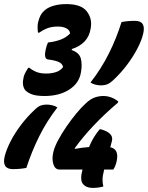

<svg xmlns="http://www.w3.org/2000/svg" viewBox="-42 -815 724 940"><path d="M401 -411Q454 -479 491 -553Q528 -627 553 -707Q583 -713 619 -713Q674 -713 659 -650Q651 -616 630 -576Q609 -536 579.5 -497Q550 -458 516 -426Q496 -407 482.5 -402Q469 -397 454 -397Q440 -397 425.5 -400.5Q411 -404 401 -411ZM464 98Q454 101 440.5 103Q427 105 411 105Q380 105 364 85.5Q348 66 362 15H249Q228 15 219.5 -10.5Q211 -36 219 -70L220 -74Q226 -98 243.5 -130.5Q261 -163 284.5 -197Q308 -231 332.5 -260.5Q357 -290 377 -308Q400 -330 421 -337.5Q442 -345 464 -345Q485 -345 504 -337.5Q523 -330 537 -318L535 -312Q471 -258 417.5 -201.5Q364 -145 325 -91L324 -86Q362 -93 394 -95Q403 -118 416 -140Q429 -162 446 -182H452Q516 -164 506 -125L498 -94Q542 -85 529 -25Q526 -12 522 -2.5Q518 7 513 15H468Q460 47 460 64Q460 81 464 98ZM239 -289Q187 -222 150 -147.5Q113 -73 87 7Q57 13 21 13Q-34 13 -19 -50Q-10 -85 10.5 -124.5Q31 -164 60.5 -203Q90 -242 124 -274Q144 -294 157.5 -298.5Q171 -303 186 -303Q200 -303 214.5 -299.5Q229 -296 239 -289ZM402 -676Q396 -637 372 -612Q348 -587 310 -575L309 -570Q346 -557 353.5 -529Q361 -501 355 -465L354 -459Q345 -407 296.5 -376Q248 -345 176 -345Q132 -345 109.5 -355Q87 -365 79 -377Q72 -388 70.5 -402.5Q69 -417 74 -439Q77 -450 83 -461Q89 -472 96 -483H102Q118 -470 137 -462.5Q156 -455 184 -455Q210 -455 232 -462Q254 -469 267 -487Q263 -504 244.5 -512Q226 -520 192 -524Q181 -526 179 -540Q177 -554 182 -574Q184 -583 187 -592Q190 -601 193 -607Q229 -611 256 -621.5Q283 -632 301 -651Q300 -667 283.5 -676Q267 -685 242 -685Q214 -685 193.5 -678Q173 -671 150 -655H144Q142 -667 142 -682Q142 -697 145 -708Q150 -728 157.5 -741.5Q165 -755 181 -768Q196 -780 222.5 -787.5Q249 -795 283 -795Q354 -795 381.5 -761Q409 -727 403 -683Z"/></svg>

Font: Recursive Mn Csl St XBd
Style: Italic
Weight: 800
Italic angle: -15°
Monospace: yes
Version: Version 1.079;hotconv 1.0.112;makeotfexe 2.5.65598; ttfautoh